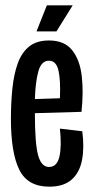

<svg xmlns="http://www.w3.org/2000/svg" viewBox="-20 -690 351 721"><path d="M165 11Q84 11 52.5 -52.5Q21 -116 21 -244Q21 -304 26.5 -357.5Q32 -411 46.5 -451.5Q61 -492 89 -515Q117 -538 164 -538Q222 -538 251 -501.5Q280 -465 287 -404.5Q294 -344 286 -270L111 -265V-263Q111 -152 123 -107.5Q135 -63 164 -63Q194 -63 203 -101.5Q212 -140 205 -207L289 -197Q297 -136 288 -89Q279 -42 249 -15.5Q219 11 165 11ZM164 -462Q135 -462 124 -422Q113 -382 111 -318L205 -321Q208 -389 199.5 -425.5Q191 -462 164 -462ZM192 -572H117L156 -670H253Z"/></svg>

Font: Bricolage Grotesque 96pt Condensed
Style: Regular
Weight: 400
Width: 3
Designer: Mathieu Triay
Foundry: Atelier Triay
Version: Version 1.001; ttfautohint (v1.8.4.7-5d5b);gftools[0.9.33.de